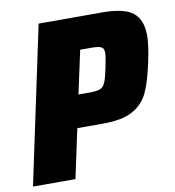

<svg xmlns="http://www.w3.org/2000/svg" viewBox="-78 -758 755 828"><g transform="rotate(-10 299.0 -344.0)"><path d="M146 -688H422Q521 -688 559.5 -656.5Q598 -625 598 -556Q598 -517 583 -445Q565 -360 543.5 -313.5Q522 -267 476 -241Q430 -215 345 -215H232L186 0H0ZM397 -451Q407 -499 407 -514Q407 -534 395 -540Q383 -546 351 -546H303L262 -357H310Q342 -357 357 -363Q372 -369 380 -388Q388 -407 397 -451Z"/></g></svg>

Font: Saira Semi Condensed ExtraBold
Style: Italic
Weight: 800
Width: 4
Italic angle: -12°
Designer: Hector Gatti with collaboration of the Omnibus-Type team
Foundry: Omnibus-Type
Version: Version 1.001; ttfautohint (v1.8)